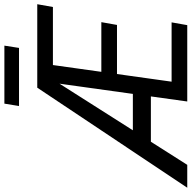

<svg xmlns="http://www.w3.org/2000/svg" viewBox="-74 -888 907 910"><g transform="rotate(-90 380.0 -433.5)"><path d="M455.6 -633.3 53.2 0H-55.2L418.9 -710.9H475.6ZM456.1 -257.8 440.9 -172.4H137.2L152.3 -257.8ZM728.5 -74.2 715.3 0H422.9L436 -74.2ZM536.6 -710.9 437 0H353.5L452.6 -710.9ZM729.5 -407.2 716.3 -333H464.4L477.5 -407.2ZM814.5 -710.9 801.3 -636.7H509.3L522.5 -710.9ZM618.2 -866.7 607.4 -797.4H332L343.3 -866.7Z"/></g></svg>

Font: Roboto Condensed
Style: Italic
Weight: 400
Italic angle: -12°
Designer: Christian Robertson
Foundry: Google
Version: Version 3.0